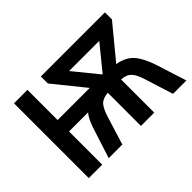

<svg xmlns="http://www.w3.org/2000/svg" viewBox="-129 -1005 1296 1296"><g transform="rotate(-45 519.5 -357.0)"><path d="M349.1 -713.9V-647L527.8 -425.8H221.2V-713.9H92.8V0H221.2V-316.9H403.8C384.3 -296.9 368.7 -262.7 355 -223.1L283.2 0H413.1L475.1 -200.2C487.3 -239.7 501 -268.6 516.1 -286.1C531.2 -303.2 556.2 -313.5 590.8 -316.9V0H717.8V-316.9C785.6 -311 807.6 -282.2 834 -200.2L897 0H1024.9L954.1 -221.2C935.1 -278.3 912.6 -322.8 885.7 -353.5C858.9 -384.3 819.3 -404.3 768.1 -413.1L960.9 -647V-713.9ZM653.8 -428.2 509.8 -605H797.9Z"/></g></svg>

Font: Noto Reveo Sans
Style: Regular
Weight: 600
Designer: Monotype Design Team
Foundry: Monotype Imaging Inc.
Version: Version 2.007